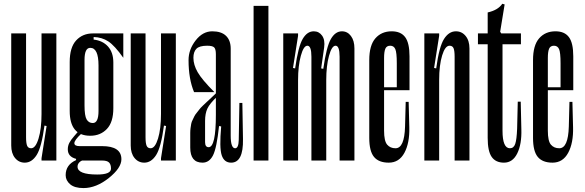

<svg xmlns="http://www.w3.org/2000/svg" viewBox="-20 -842 3066 1007"><path d="M275.6 0H197.8V-12.2L224.4 -181.1L213.3 -183.3Q197.8 -68.9 172.2 -28.9Q146.7 11.1 110 11.1Q78.9 11.1 58.9 -13.3Q38.9 -37.8 38.9 -78.9V-666.7H116.7V-122.2Q116.7 -91.1 122.2 -77.8Q127.8 -64.4 143.3 -64.4Q166.7 -64.4 182.2 -115.6Q197.8 -166.7 197.8 -244.4V-666.7H275.6Z M453.3 -591.1Q423.3 -591.1 423.3 -527.8V-288.9Q423.3 -234.4 434.4 -215.6Q445.6 -196.7 466.7 -196.7Q496.7 -196.7 496.7 -260V-498.9Q496.7 -591.1 453.3 -591.1ZM574.4 -514.4V-274.4Q574.4 -201.1 540.6 -165.6Q506.7 -130 453.3 -130Q345.6 -130 345.6 -260V-516.7Q345.6 -593.3 379.4 -630Q413.3 -666.7 466.7 -666.7H626.7V-538.9Q581.1 -603.3 547.8 -625Q514.4 -646.7 471.1 -647.8V-634.4Q518.9 -628.9 546.7 -597.8Q574.4 -566.7 574.4 -514.4ZM388.9 -151.1 405.6 -140Q370 -106.7 370 -91.1Q370 -75.6 397.8 -75.6H515.6Q616.7 -75.6 616.7 -6.7Q616.7 38.9 550.6 91.7Q484.4 144.4 417.8 144.4Q371.1 144.4 347.8 124.4Q324.4 104.4 324.4 76.7Q324.4 22.2 378.9 -2.2L416.7 -3.3Q386.7 8.9 386.7 32.2Q386.7 73.3 490 73.3Q562.2 73.3 562.2 42.2Q562.2 21.1 552.2 10.6Q542.2 0 515.6 0H410L378.9 -2.2V-8.9Q335.6 -20 335.6 -58.9Q335.6 -76.7 343.3 -92.2Q351.1 -107.8 368.9 -127.8Q386.7 -147.8 388.9 -151.1Z M902.2 0H824.4V-12.2L851.1 -181.1L840 -183.3Q824.4 -68.9 798.9 -28.9Q773.3 11.1 736.7 11.1Q705.6 11.1 685.6 -13.3Q665.6 -37.8 665.6 -78.9V-666.7H743.3V-122.2Q743.3 -91.1 748.9 -77.8Q754.4 -64.4 770 -64.4Q793.3 -64.4 808.9 -115.6Q824.4 -166.7 824.4 -244.4V-666.7H902.2Z M1042.2 11.1Q1077.8 11.1 1097.2 -27.2Q1116.7 -65.6 1128.9 -181.1L1140 -178.9Q1130 -66.7 1142.8 -27.8Q1155.6 11.1 1192.2 11.1Q1256.7 11.1 1254.4 -112.2L1251.1 -302.2H1235.6L1232.2 -107.8Q1231.1 -64.4 1213.3 -64.4Q1190 -64.4 1190 -131.1V-586.7Q1190 -630 1165.6 -653.9Q1141.1 -677.8 1093.3 -677.8Q1043.3 -677.8 1006.1 -630Q968.9 -582.2 968.9 -526.7Q968.9 -427.8 997.8 -358.9H1104.4Q1038.9 -424.4 1016.7 -463.3Q994.4 -502.2 994.4 -538.9Q994.4 -570 1010 -586.1Q1025.6 -602.2 1066.7 -602.2Q1094.4 -602.2 1103.3 -593.3Q1112.2 -584.4 1112.2 -557.8V-352.2Q1106.7 -346.7 1087.8 -328.9Q1068.9 -311.1 1064.4 -307.2Q1060 -303.3 1045 -288.9Q1030 -274.4 1026.7 -269.4Q1023.3 -264.4 1012.8 -251.7Q1002.2 -238.9 999.4 -232.2Q996.7 -225.6 990.6 -213.9Q984.4 -202.2 982.8 -192.2Q981.1 -182.2 979.4 -170Q977.8 -157.8 977.8 -144.4V-67.8Q977.8 11.1 1042.2 11.1ZM1074.4 -70Q1055.6 -70 1055.6 -96.7V-207.8Q1055.6 -246.7 1067.8 -272.8Q1080 -298.9 1120 -336.7L1112.2 -352.2V-240Q1112.2 -70 1074.4 -70Z M1310 -811.1H1387.8V0H1310Z M1680 -592.2 1664.4 -483.3 1675.6 -481.1Q1692.2 -597.8 1715.6 -637.8Q1738.9 -677.8 1773.3 -677.8Q1802.2 -677.8 1820.6 -653.3Q1838.9 -628.9 1838.9 -587.8V0H1761.1V-544.4Q1761.1 -602.2 1740 -602.2Q1720 -602.2 1705.6 -549.4Q1691.1 -496.7 1691.1 -422.2V0H1613.3V-544.4Q1613.3 -602.2 1592.2 -602.2Q1572.2 -602.2 1557.8 -549.4Q1543.3 -496.7 1543.3 -422.2V0H1465.6V-666.7H1543.3V-654.4L1516.7 -485.6L1527.8 -483.3Q1544.4 -598.9 1567.8 -638.3Q1591.1 -677.8 1625.6 -677.8Q1653.3 -677.8 1669.4 -655Q1685.6 -632.2 1680 -592.2Z M2061.1 -368.9V-510Q2061.1 -566.7 2053.3 -584.4Q2045.6 -602.2 2026.7 -602.2Q2007.8 -602.2 2001.1 -586.7Q1994.4 -571.1 1994.4 -537.8V-156.7Q1994.4 -102.2 2010.6 -83.3Q2026.7 -64.4 2054.4 -64.4Q2101.1 -64.4 2104.4 -177.8L2107.8 -307.8H2123.3L2126.7 -174.4Q2128.9 -92.2 2101.1 -40.6Q2073.3 11.1 2018.9 11.1Q1966.7 11.1 1941.7 -18.9Q1916.7 -48.9 1916.7 -118.9V-526.7Q1916.7 -604.4 1948.9 -641.1Q1981.1 -677.8 2034.4 -677.8Q2082.2 -677.8 2105 -647.2Q2127.8 -616.7 2127.8 -546.7V-368.9ZM2105.6 -368.9H1967.8V-384.4H2105.6Z M2205.6 -666.7H2283.3V-654.4L2256.7 -485.6L2267.8 -483.3Q2283.3 -597.8 2308.9 -637.8Q2334.4 -677.8 2371.1 -677.8Q2402.2 -677.8 2422.2 -653.3Q2442.2 -628.9 2442.2 -587.8V0H2364.4V-544.4Q2364.4 -575.6 2358.9 -588.9Q2353.3 -602.2 2337.8 -602.2Q2314.4 -602.2 2298.9 -551.1Q2283.3 -500 2283.3 -422.2V0H2205.6Z M2712.2 -610H2615.6V-156.7Q2615.6 -64.4 2654.4 -64.4Q2674.4 -64.4 2682.2 -87.2Q2690 -110 2692.2 -166.7L2695.6 -308.9H2711.1L2714.4 -163.3Q2716.7 -85.6 2692.8 -37.2Q2668.9 11.1 2623.3 11.1Q2580 11.1 2558.9 -18.9Q2537.8 -48.9 2537.8 -118.9V-610H2486.7V-666.7H2537.8V-776.7Q2592.2 -788.9 2614.4 -822.2L2626.7 -818.9L2603.3 -675.6L2608.9 -666.7H2712.2Z M2920 -368.9V-510Q2920 -566.7 2912.2 -584.4Q2904.4 -602.2 2885.6 -602.2Q2866.7 -602.2 2860 -586.7Q2853.3 -571.1 2853.3 -537.8V-156.7Q2853.3 -102.2 2869.4 -83.3Q2885.6 -64.4 2913.3 -64.4Q2960 -64.4 2963.3 -177.8L2966.7 -307.8H2982.2L2985.6 -174.4Q2987.8 -92.2 2960 -40.6Q2932.2 11.1 2877.8 11.1Q2825.6 11.1 2800.6 -18.9Q2775.6 -48.9 2775.6 -118.9V-526.7Q2775.6 -604.4 2807.8 -641.1Q2840 -677.8 2893.3 -677.8Q2941.1 -677.8 2963.9 -647.2Q2986.7 -616.7 2986.7 -546.7V-368.9ZM2964.4 -368.9H2826.7V-384.4H2964.4Z"/></svg>

Font: Le Murmure
Style: Regular
Weight: 600
Width: 2
Designer: Jeremy Landes, Alexander Slobzheninov (Cyrillic)
Foundry: Velvetyne Type Foundry
Version: Version 1.0